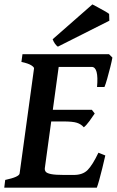

<svg xmlns="http://www.w3.org/2000/svg" viewBox="-23 -865 539 885"><path d="M495.1 -599.6Q492.2 -583 485.4 -555.7Q478.5 -528.3 471.2 -502.4Q463.9 -476.6 458.5 -463.9H424.3Q432.6 -556.6 399.4 -556.6H224.1L245.6 -615.2H479.5ZM413.6 -341.8Q404.8 -328.1 389.4 -307.1Q374 -286.1 363.3 -278.3Q350.6 -293 331.3 -299.1Q312 -305.2 269.5 -305.2H184.1L201.2 -358.9H400.4ZM462.4 -148.4Q456.1 -120.6 448.5 -89.6Q440.9 -58.6 434.1 -34.2Q427.2 -9.8 423.3 0H-3.4L1 -35.6Q65.4 -49.3 67.4 -65.4L133.8 -549.3Q134.8 -555.2 121.1 -564Q107.4 -572.8 75.7 -579.6L80.6 -615.2H321.3L316.9 -579.6Q285.2 -576.2 267.1 -571.5Q249 -566.9 248 -560.1L183.6 -89.8Q182.6 -80.1 188 -73.2Q193.4 -66.4 212.6 -62.5Q231.9 -58.6 272 -58.6H316.9Q358.4 -58.6 380.9 -81.3Q403.3 -104 430.7 -161.1ZM480 -800.8 481 -769.5 243.7 -649.9Q236.8 -654.3 230.2 -663.8Q223.6 -673.3 219.7 -684.1L402.8 -844.7Q409.7 -841.3 426.3 -832.3Q442.9 -823.2 459 -814.2Q475.1 -805.2 480 -800.8Z"/></svg>

Font: Gentium Plus
Style: Bold Italic
Weight: 700
Italic angle: -8°
Designer: Victor Gaultney, Annie Olsen, Iska Routamaa, Becca Hirsbrunner
Foundry: SIL International
Version: Version 6.101